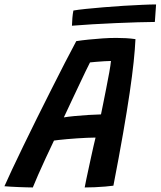

<svg xmlns="http://www.w3.org/2000/svg" viewBox="-62 -838 724 866"><path d="M86 7.5Q75.5 7.5 58.5 7Q41.5 6.5 22.5 5.8Q3.5 5 -13.8 4Q-31 3 -42 2Q-30 -25.5 -7.8 -72.8Q14.5 -120 43.2 -179.5Q72 -239 104.2 -304Q136.5 -369 168.8 -433Q201 -497 230.2 -553.8Q259.5 -610.5 282 -652.5Q308 -656.5 338.2 -659.5Q368.5 -662.5 400.2 -664.8Q432 -667 462.5 -667Q484.5 -667 506.5 -665.8Q528.5 -664.5 549 -661.5Q547 -617.5 540.8 -558Q534.5 -498.5 522.8 -418.8Q511 -339 493 -235.5Q475 -132 449.5 -0.5Q435.5 1.5 412.5 3.5Q389.5 5.5 364.5 6.5Q339.5 7.5 320 7.5Q322.5 -7 327.2 -29Q332 -51 337.5 -77Q343 -103 348.8 -129.2Q354.5 -155.5 359.8 -178.8Q365 -202 369 -217.5Q353 -217.5 331.2 -216.5Q309.5 -215.5 285.8 -214Q262 -212.5 240.8 -210.5Q219.5 -208.5 203.5 -206.8Q187.5 -205 181.5 -204Q162.5 -164.5 143.8 -124Q125 -83.5 110 -49.2Q95 -15 86 7.5ZM226 -308.5Q243 -311.5 273.5 -314.5Q304 -317.5 337 -319.5Q370 -321.5 393.5 -322Q396.5 -336 403 -368.5Q409.5 -401 417.2 -439.8Q425 -478.5 431 -512.2Q437 -546 438.5 -563Q428.5 -563 408.8 -561.8Q389 -560.5 370.2 -559Q351.5 -557.5 344 -556.5Q337 -543.5 324.5 -517.2Q312 -491 295.8 -456.8Q279.5 -422.5 261.5 -384.2Q243.5 -346 226 -308.5ZM636.5 -739Q605.5 -739 559.2 -737.5Q513 -736 460 -733.8Q407 -731.5 355.5 -728.5Q304 -725.5 262.5 -722Q263 -739 264.5 -757Q266 -775 269 -790.5Q288.5 -794 324.8 -797.8Q361 -801.5 405.2 -805.2Q449.5 -809 495 -811.8Q540.5 -814.5 579.2 -816.2Q618 -818 642 -818Z"/></svg>

Font: Grandstander Thin Medium
Style: Italic
Weight: 500
Italic angle: -15°
Version: Version 1.200